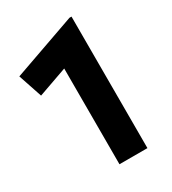

<svg xmlns="http://www.w3.org/2000/svg" viewBox="-175 -809 811 904"><g transform="rotate(-30 230.0 -357.5)"><path d="M205.5 0V-520.5L47.5 -464.5L4 -594L346.5 -715H357.5V0Z"/></g></svg>

Font: Geologica
Style: Bold
Weight: 700
Designer: Sindre Bremnes, Frode Helland
Foundry: Monokrom Skriftforlag AS
Version: Version 1.010; ttfautohint (v1.8.4.7-5d5b);gftools[0.9.28]